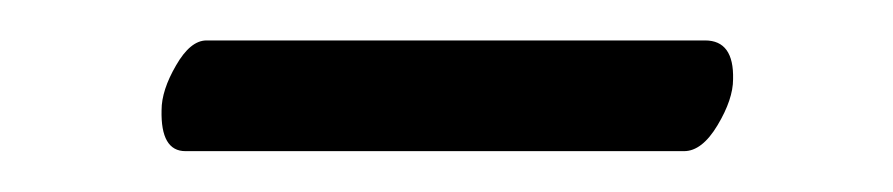

<svg xmlns="http://www.w3.org/2000/svg" viewBox="-20 -593 437 94"><path d="M314.9 -519H70.8Q58.6 -519 59.1 -539.1Q59.1 -548.8 66.2 -561Q73.2 -573.2 81.1 -573.2H325.2Q339.4 -573.2 338.9 -554.2Q338.9 -544.4 331.3 -531.7Q323.7 -519 314.9 -519Z"/></svg>

Font: Linux Libertine
Style: Bold
Weight: 700
Designer: Philipp H. Poll
Foundry: Philipp H. Poll
Version: Version 5.0.3